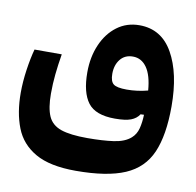

<svg xmlns="http://www.w3.org/2000/svg" viewBox="-68 -419 722 709"><g transform="rotate(10 293.0 -64.0)"><path d="M260.3 221.7Q163.1 221.7 108.6 190.4Q54.2 159.2 32.5 103.3Q10.7 47.4 10.7 -26.9Q10.7 -68.4 17.3 -113.8Q23.9 -159.2 33.2 -192.9H135.3Q128.4 -151.4 124.8 -116Q121.1 -80.6 121.1 -43Q121.1 10.7 134.5 41Q147.9 71.3 182.9 83.3Q217.8 95.2 281.7 95.2Q338.9 95.2 380.1 89.4Q421.4 83.5 443.8 63.5Q460.4 48.8 466.3 25.9Q472.2 2.9 473.1 -25.9L460.4 -25.4Q449.7 -8.8 429.2 -1Q408.7 6.8 369.1 6.8Q296.4 6.8 268.1 -30.8Q239.7 -68.4 239.7 -144Q239.7 -201.7 259.8 -248Q279.8 -294.4 315.9 -321.5Q352.1 -348.6 399.9 -348.6Q482.4 -348.6 525.1 -273.2Q567.9 -197.8 567.9 -73.7Q567.9 34.2 539.8 99.1Q511.7 164.1 444.6 192.9Q377.4 221.7 260.3 221.7ZM472.7 -116.7Q468.3 -173.3 448.2 -201.9Q428.2 -230.5 396 -230.5Q365.7 -230.5 348.6 -209Q331.5 -187.5 331.5 -154.8Q331.5 -126.5 344 -116.5Q356.4 -106.4 394 -106.4Q433.6 -106.4 472.7 -116.7Z"/></g></svg>

Font: Cascadia Mono NF SemiBold
Style: Regular
Weight: 600
Monospace: yes
Designer: Aaron Bell
Foundry: Saja Typeworks
Version: Version 2404.023; ttfautohint (v1.8.4)